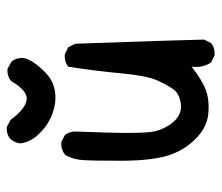

<svg xmlns="http://www.w3.org/2000/svg" viewBox="-62 -552 625 540"><g transform="rotate(-90 250.0 -281.5)"><path d="M364.3 9.8 344.7 0Q329.1 -23.4 333 -54.7Q295.9 -25.4 267.1 -14.6Q238.3 -3.9 199.2 -7.8Q160.2 -11.7 127 -46.4Q93.8 -81.1 81.1 -127.9Q68.4 -174.8 68.4 -254.9Q68.4 -335 70.3 -361.3Q72.3 -387.7 84 -409.2Q99.6 -422.9 121.1 -420.9L140.6 -411.1Q152.3 -395.5 150.4 -374Q142.6 -190.4 151.4 -157.2Q160.2 -124 180.7 -102.5Q201.2 -81.1 229 -85Q256.8 -88.9 269 -105.5Q281.2 -122.1 294.4 -151.4Q307.6 -180.7 314.5 -254.9Q321.3 -329.1 333 -401.4Q346.7 -413.1 368.2 -411.1L387.7 -401.4L397.5 -381.8Q403.3 -221.7 405.3 -154.3Q407.2 -86.9 409.2 -19.5L399.4 0Q385.7 11.7 364.3 9.8ZM230.5 -438.5Q205.1 -442.4 182.6 -454.1Q160.2 -465.8 140.6 -487.3Q121.1 -508.8 117.2 -536.1Q119.1 -551.8 128.9 -563.5Q142.6 -576.2 164.1 -574.2L183.6 -563.5Q213.9 -522.5 239.3 -518.6Q264.6 -514.6 292 -561.5Q305.7 -574.2 327.1 -572.3L346.7 -561.5Q360.4 -545.9 356.4 -522.5Q348.6 -497.1 315.4 -464.8Q282.2 -432.6 230.5 -438.5Z"/></g></svg>

Font: JasonHandwriting1
Style: Regular
Weight: 400
Version: Version 1.48.20